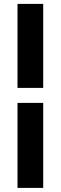

<svg xmlns="http://www.w3.org/2000/svg" viewBox="-20 -730 304 960"><path d="M196 -290.5H67.5V-710.5H196ZM196 209.5H67.5V-215.5H196Z"/></svg>

Font: Anek Latin Medium
Style: Bold
Weight: 700
Version: Version 1.003